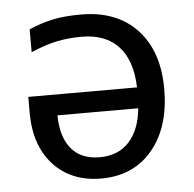

<svg xmlns="http://www.w3.org/2000/svg" viewBox="-45 -591 654 646"><g transform="rotate(-5 282.0 -268.0)"><path d="M251 -545.9Q372.1 -545.9 440.4 -472.9Q508.8 -399.9 508.8 -272Q508.8 -143.1 444.8 -66.7Q380.9 9.8 272 9.8Q170.9 9.8 110.8 -55.4Q50.8 -120.6 50.8 -231.9V-285.2H418Q415.5 -376 371.6 -423.6Q327.6 -471.2 247.1 -471.2Q204.1 -471.2 165.5 -463.6Q127 -456.1 75.2 -434.1V-511.2Q119.6 -530.3 158.7 -538.1Q197.8 -545.9 251 -545.9ZM272.9 -62Q335.9 -62 372.6 -102.5Q409.2 -143.1 416 -214.8H143.1Q144 -141.1 177.2 -101.6Q210.4 -62 272.9 -62Z"/></g></svg>

Font: NotoPenekeko
Style: Regular
Weight: 400
Designer: Monotype Design team
Foundry: Monotype Imaging Inc.
Version: Version 1.04